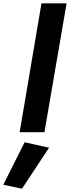

<svg xmlns="http://www.w3.org/2000/svg" viewBox="-89 -800 423 1162"><path d="M162 -780 30 0H180L314 -780ZM60 61 -69 318 44 342 208 94Z"/></svg>

Font: Jost* 700 Bold Italic
Style: Bold Italic
Weight: 700
Italic angle: -10°
Version: Version 3.200; ttfautohint (v0.97) -l 8 -r 50 -G 200 -x 14 -